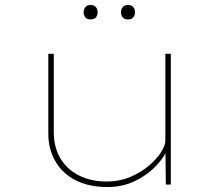

<svg xmlns="http://www.w3.org/2000/svg" viewBox="-20 -741 873 771"><path d="M412 10Q336 10 283 -17.5Q230 -45 202 -94Q174 -143 174 -205V-525H196V-211Q196 -148 223.5 -103.5Q251 -59 299 -35.5Q347 -12 409 -12Q459 -12 502 -30Q545 -48 577 -75Q609 -102 626.5 -129.5Q644 -157 644 -175V-525H666V0H646L644 -153L657 -157Q646 -118 611 -79.5Q576 -41 525 -15.5Q474 10 412 10ZM494 -663Q480 -663 473 -671Q466 -679 466 -692Q466 -704 473 -712.5Q480 -721 494 -721Q507 -721 514.5 -713Q522 -705 522 -692Q522 -679 515 -671Q508 -663 494 -663ZM344 -663Q330 -663 323 -671Q316 -679 316 -692Q316 -704 323 -712.5Q330 -721 344 -721Q357 -721 364.5 -713Q372 -705 372 -692Q372 -679 365 -671Q358 -663 344 -663Z"/></svg>

Font: Lexend Tera Thin
Style: Regular
Weight: 250
Version: Version 1.007